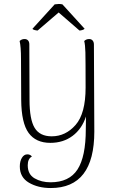

<svg xmlns="http://www.w3.org/2000/svg" viewBox="-20 -711 579 969"><path d="M456 -47Q456 238 236 238Q172 238 126 211Q80 184 80 129Q80 103 90.5 85.5Q101 68 118 68Q133 68 141 79Q120 90 120 123Q120 169 154.5 189Q189 209 235 209Q329 209 371 144.5Q413 80 413 -59L414 -123Q393 -60 346 -25Q299 10 234 10Q161 10 124.5 -40Q88 -90 87 -206L86 -412Q86 -476 79 -504Q89 -514 104 -514Q115 -514 121.5 -507Q128 -500 128 -487L129 -207Q129 -108 155 -65.5Q181 -23 241 -23Q311 -23 361.5 -80.5Q412 -138 412 -269Q412 -408 411 -446.5Q410 -485 405 -504Q415 -514 430 -514Q441 -514 447.5 -506.5Q454 -499 454 -486ZM144 -566 256 -689Q270 -691 277 -691Q285 -691 295 -689L407 -566Q404 -562 395.5 -559.5Q387 -557 381 -557L276 -648L170 -557Q164 -557 154.5 -559.5Q145 -562 144 -566Z"/></svg>

Font: Arima Madurai ExtraLight
Style: Regular
Weight: 275
Designer: Joana Correia and Natanael Gama
Foundry: NDISCOVER
Version: Version 1.019